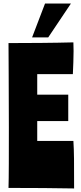

<svg xmlns="http://www.w3.org/2000/svg" viewBox="-20 -1060 455 1083"><path d="M398 3C398 -147 398 -203 394 -265H190V-377H365V-526H190V-642H391C393 -681 395 -739 395 -772C395 -794 394 -804 394 -821C286 -818 133 -817 28 -817C28 -764 30 -544 30 -342C30 -194 30 -56 28 0C136 0 324 1 398 3ZM161 -849H252L380 -1040H234Z"/></svg>

Font: Ranchers
Style: Regular
Weight: 400
Designer: Pablo Impallari, Brenda Gallo
Foundry: Pablo Impallari, Brenda Gallo
Version: Version 1.000